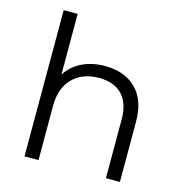

<svg xmlns="http://www.w3.org/2000/svg" viewBox="-109 -841 895 941"><g transform="rotate(15 338.5 -371.0)"><path d="M583 -305V0H512V-298Q512 -380 471 -423Q430 -466 354 -466Q269 -466 219.5 -415.5Q170 -365 170 -276V0H99V-742H170V-434Q199 -480 250 -505Q301 -530 367 -530Q466 -530 524.5 -472.5Q583 -415 583 -305Z"/></g></svg>

Font: Idrija
Style: Regular
Weight: 400
Designer: Julieta Ulanovsky
Foundry: Julieta Ulanovsky
Version: Version 7.200